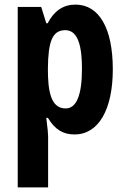

<svg xmlns="http://www.w3.org/2000/svg" viewBox="-20 -574 547 834"><path d="M57 240H189V18C189 9 187 -18 181 -62H188C220 -9 256 10 304 10C408 10 470 -98 470 -273C470 -452 410 -554 308 -554C255 -554 215 -527 187 -473H181L159 -544H57ZM265 -103C200 -103 188 -180 188 -274C189 -396 208 -443 264 -443C323 -443 336 -362 336 -275C336 -160 312 -103 265 -103Z"/></svg>

Font: Kathrein 77 Bold Condensed
Style: Regular
Weight: 700
Width: 3
Designer: Lazydogs Typefoundry, based on Open Sans by Ascender Corporation
Foundry: Lazydogs Typefoundry
Version: Version 1.003;PS 001.003;hotconv 1.0.88;makeotf.lib2.5.64775